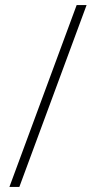

<svg xmlns="http://www.w3.org/2000/svg" viewBox="-20 -734 374 754"><path d="M320 -714 56 0H17L281 -714Z"/></svg>

Font: Noto Sans Arabic SemCond ExtLt
Style: Regular
Weight: 200
Width: 4
Designer: Monotype Design Team, Nadine Chahine, Nizar Qandah and Khaled Hosny
Foundry: Monotype Imaging Inc.
Version: Version 2.012; ttfautohint (v1.8.4.7-5d5b)